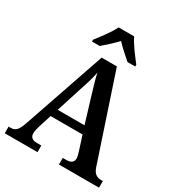

<svg xmlns="http://www.w3.org/2000/svg" viewBox="-214 -1067 1113 1203"><g transform="rotate(30 342.5 -465.5)"><path d="M189 -784V-771H245C274 -796 317 -834 345 -865C373 -835 418 -795 446 -771H502V-784C473 -822 422 -886 402 -931H289C269 -886 218 -822 189 -784ZM3 0H240V-48H209C173 -48 158 -63 158 -90C158 -106 164 -129 169 -145L198 -237H429L462 -134C466 -120 472 -102 472 -88C472 -60 453 -48 422 -48H395V0H685V-48H675C639 -48 619 -62 605 -104L402 -714H292L89 -123C68 -61 50 -48 16 -48H3ZM217 -293 278 -484C295 -533 307 -575 316 -619C325 -575 340 -529 355 -477L411 -293Z"/></g></svg>

Font: Noto Serif Devanagari SemiCondensed SemiBold
Style: Regular
Weight: 600
Width: 4
Designer: Universal Thirst, Indian Type Foundry and the Monotype Design Team
Foundry: Monotype Imaging Inc.
Version: Version 2.004